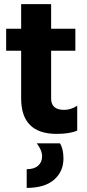

<svg xmlns="http://www.w3.org/2000/svg" viewBox="-20 -647 426 935"><path d="M289 125Q289 188 243.5 228Q198 268 110 268V177Q146 177 165.5 160Q185 143 185 114Q185 85 159 51H272Q289 78 289 125ZM256 5Q83 5 83 -168V-400H10V-507H83V-627H229V-507H347V-400H229V-167Q229 -140 244.5 -126Q260 -112 292.5 -112Q325 -112 356 -132V-11Q319 5 256 5Z"/></svg>

Font: Hind Madurai
Style: Bold
Weight: 700
Designer: Jyotish Sonowal
Foundry: Indian Type Foundry
Version: Version 0.702;PS 1.0;hotconv 1.0.81;makeotf.lib2.5.63406